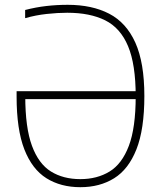

<svg xmlns="http://www.w3.org/2000/svg" viewBox="-20 -769 674 798"><path d="M314 9Q232.5 9 173 -28.2Q113.5 -65.5 81.2 -148.2Q49 -231 49 -367.5V-390H558.5V-357H71.5L85 -369.5Q85 -238.5 112.8 -163.2Q140.5 -88 191.8 -56.2Q243 -24.5 314 -24.5Q383.5 -24.5 435.2 -56Q487 -87.5 515.5 -162.8Q544 -238 544 -369Q544 -501.5 512.2 -577.2Q480.5 -653 417.2 -684.5Q354 -716 259.5 -716Q220 -716 174 -711Q128 -706 84.5 -693.5V-727.5Q129 -739 172.5 -744Q216 -749 261.5 -749Q362.5 -749 433.8 -712Q505 -675 542.5 -591.8Q580 -508.5 580 -370Q580 -231.5 547 -148.2Q514 -65 454.2 -28Q394.5 9 314 9Z"/></svg>

Font: Encode Sans SC SemiCondensed Thin
Style: Regular
Weight: 250
Width: 4
Designer: Multiple Designers
Foundry: Impallari Type
Version: Version 3.002